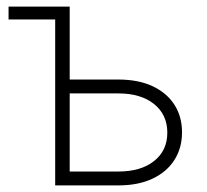

<svg xmlns="http://www.w3.org/2000/svg" viewBox="-20 -561 625 581"><path d="M5.9 -502V-541H168V-502ZM180.2 -320.3H338.4Q398.4 -320.3 441.4 -300.3Q484.4 -280.3 507.6 -244.4Q530.8 -208.5 530.8 -160.6Q530.8 -112.8 507.6 -76.7Q484.4 -40.5 441.4 -20.3Q398.4 0 338.4 0H147V-541H190.9V-42H338.4Q406.2 -42 446.3 -73.7Q486.3 -105.5 486.3 -159.7Q486.3 -213.9 446.3 -246.1Q406.2 -278.3 338.4 -278.3H180.2Z"/></svg>

Font: Inter 17pt ExtraLight
Style: Regular
Weight: 250
Version: Version 4.001;git-66647c0bb